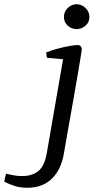

<svg xmlns="http://www.w3.org/2000/svg" viewBox="-151 -717 448 904"><path d="M-23 167Q-54 167 -78.5 159.5Q-103 152 -117 145Q-131 138 -131 138L-123 101Q-106 105 -86.5 108.5Q-67 112 -47 112Q0 112 29.5 88.5Q59 65 70 0L146 -438L70 -445L66 -470Q91 -480 121 -488Q151 -496 177 -500.5Q203 -505 214 -505Q234 -505 234 -482Q234 -480 228.5 -447Q223 -414 214 -360.5Q205 -307 193.5 -242.5Q182 -178 170.5 -112.5Q159 -47 149 10Q136 83 92.5 125Q49 167 -23 167ZM210 -580Q186 -580 168 -596Q150 -612 150 -637Q150 -662 168 -679.5Q186 -697 210 -697Q233 -697 251.5 -679.5Q270 -662 270 -637Q270 -612 251.5 -596Q233 -580 210 -580Z"/></svg>

Font: Manuale
Style: Italic
Weight: 400
Italic angle: -11°
Designer: Eduardo Tunni / Pablo Cosgaya
Foundry: Eduardo Tunni / Pablo Cosgaya
Version: Version 1.002